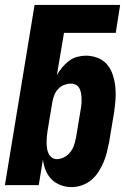

<svg xmlns="http://www.w3.org/2000/svg" viewBox="-20 -755 540 783"><path d="M272 8Q249 8 227.5 0Q206 -8 190.5 -23.5Q175 -39 166.5 -60Q158 -81 155 -104L138 0H0L121 -735H470L452 -621H241L212 -449Q221 -465 233.5 -480Q246 -495 261 -506.5Q276 -518 294.5 -523Q313 -528 330 -528Q356 -528 379.5 -518.5Q403 -509 418 -490.5Q433 -472 440.5 -448Q448 -424 450.5 -399Q453 -374 451 -348Q449 -322 445 -295L425 -175Q421 -155 416 -134.5Q411 -114 402.5 -94Q394 -74 382 -55Q370 -36 353 -21.5Q336 -7 314.5 0.5Q293 8 272 8ZM212 -106Q227 -106 242 -114Q257 -122 267 -135Q277 -148 282 -163.5Q287 -179 290 -194L310 -314Q312 -325 312.5 -335.5Q313 -346 312.5 -356.5Q312 -367 310 -377Q308 -387 303.5 -395.5Q299 -404 289.5 -409Q280 -414 269 -414Q256 -414 242.5 -409Q229 -404 218.5 -393.5Q208 -383 202.5 -369.5Q197 -356 194 -342L174 -222Q172 -210 171 -198.5Q170 -187 170 -175Q170 -163 171.5 -151.5Q173 -140 177.5 -130Q182 -120 191 -113Q200 -106 212 -106Z"/></svg>

Font: Iosevka Heavy Oblique
Style: Regular
Weight: 900
Italic angle: -9°
Monospace: yes
Designer: Belleve Invis
Foundry: Belleve Invis
Version: Version 32.5.0; ttfautohint (v1.8.4)